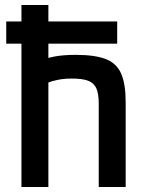

<svg xmlns="http://www.w3.org/2000/svg" viewBox="-20 -750 590 770"><path d="M5 -575V-664H450V-575ZM376 -334Q376 -374 366.5 -395.5Q357 -417 334 -426Q311 -435 268 -435Q246 -435 227.5 -432.5Q209 -430 188.5 -424Q168 -418 139 -405L122 -497Q160 -516 196.5 -523Q233 -530 284 -530Q361 -530 404.5 -513Q448 -496 466 -454.5Q484 -413 484 -340V0H376ZM66 0V-730H174V0Z"/></svg>

Font: M PLUS Code Latin SemiExpanded Medium
Style: Regular
Weight: 500
Width: 6
Designer: Coji Morishita
Foundry: UNDERFOREST DESIGN
Version: Version 1.002; ttfautohint (v1.8.3)